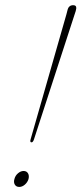

<svg xmlns="http://www.w3.org/2000/svg" viewBox="-20 -734 321 758"><path d="M269 -713.5Q282.5 -713.5 281 -700Q280.5 -695.5 278.8 -690Q277 -684.5 275 -678.5L114.5 -185Q110.5 -172 104.5 -172Q97 -172 101 -184.5L242.5 -678.5Q243.5 -683 244.8 -687.5Q246 -692 247.5 -697.5Q249 -704 254.5 -708.8Q260 -713.5 269 -713.5ZM56 4Q44 4 38.5 -5.2Q33 -14.5 37 -27.5Q40.5 -41 51.2 -50Q62 -59 73 -59Q85 -59 90.5 -49.8Q96 -40.5 92.5 -27Q88.5 -14 78 -5Q67.5 4 56 4Z"/></svg>

Font: Fraunces 144pt S050 Thin
Style: Italic
Weight: 100
Italic angle: -16°
Version: Version 1.000; ttfautohint (v1.8.3)